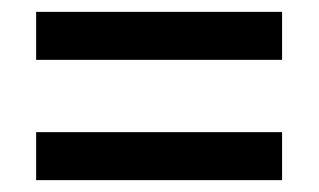

<svg xmlns="http://www.w3.org/2000/svg" viewBox="-20 -514 538 324"><path d="M41 -413V-494H456V-413ZM41 -210V-291H456V-210Z"/></svg>

Font: Noto Sans Display SemiCondensed Medium
Style: Regular
Weight: 500
Width: 4
Designer: Monotype Design Team
Foundry: Monotype Imaging Inc.
Version: Version 2.003